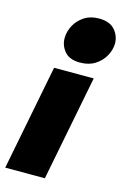

<svg xmlns="http://www.w3.org/2000/svg" viewBox="-123 -860 598 917"><g transform="rotate(15 176.5 -402.0)"><path d="M0 0 102 -521H298L196 0ZM214 -577Q161 -577 136.5 -607.5Q112 -638 114 -676Q115 -706 131 -735.5Q147 -765 177 -784.5Q207 -804 249 -804Q303 -804 328.5 -774Q354 -744 353 -705Q352 -675 335.5 -645.5Q319 -616 288.5 -596.5Q258 -577 214 -577Z"/></g></svg>

Font: REM ExtraBold
Style: Italic
Weight: 800
Italic angle: -11°
Designer: Octavio Pardo
Foundry: Ashler Design
Version: Version 1.005;gftools[0.9.28]